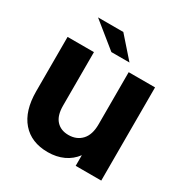

<svg xmlns="http://www.w3.org/2000/svg" viewBox="-205 -1072 1201 1249"><g transform="rotate(30 395.5 -447.5)"><path d="M721 -700V0H529V-80Q495 -34 443 -10Q391 14 326 14Q202 14 133 -65.5Q64 -145 64 -292V-700H262V-298Q262 -224 295.5 -187Q329 -150 387 -150Q448 -150 485.5 -190Q523 -230 523 -308V-700ZM172 -909H362L496 -757H360Z"/></g></svg>

Font: Montserrat Alternates ExtraBold
Style: Regular
Weight: 800
Designer: Julieta Ulanovsky
Foundry: Julieta Ulanovsky
Version: Version 7.200